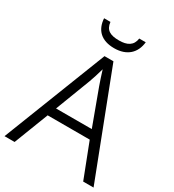

<svg xmlns="http://www.w3.org/2000/svg" viewBox="-214 -1034 1046 1154"><g transform="rotate(30 309.0 -456.5)"><path d="M453 -913H408C401 -861 364 -842 308 -842C247 -842 214 -859 208 -913H164C169 -834 216 -787 306 -787C394 -787 445 -836 453 -913ZM546 0H618L342 -717H280L0 0H70L162 -238H454ZM343 -543 433 -299H185L278 -542C287 -567 300 -606 310 -643C319 -614 336 -561 343 -543Z"/></g></svg>

Font: Noto Kufi Arabic Light
Style: Regular
Weight: 300
Designer: Monotype Design Team, David Williams, Khaled Hosny
Foundry: Google LLC
Version: Version 2.109